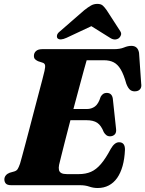

<svg xmlns="http://www.w3.org/2000/svg" viewBox="-20 -953 747 988"><path d="M269 -392H427Q450.5 -392 468.5 -405Q486.5 -418 498 -455Q504 -465.5 511.5 -470.2Q519 -475 528.5 -475Q543 -475 550.8 -467.2Q558.5 -459.5 560.5 -445.5L577 -292Q580 -271.5 571 -261.8Q562 -252 546.5 -251.5Q535 -251.5 527.2 -257.5Q519.5 -263.5 514 -273Q500.5 -307.5 480.5 -321Q460.5 -334.5 424 -334.5H252ZM391 0H38.5Q17.5 0 10 -8.5Q2.5 -17 2.5 -29.5Q2.5 -41.5 10 -50.5Q17.5 -59.5 29.5 -64L54 -71Q65.5 -74.5 71 -83.2Q76.5 -92 83 -110.5Q85.5 -119.5 93 -146.2Q100.5 -173 110.5 -211.2Q120.5 -249.5 132.5 -294.5Q144.5 -339.5 156.2 -385.2Q168 -431 179 -471.8Q190 -512.5 197.8 -543Q205.5 -573.5 209 -588Q214 -610 211.5 -618.8Q209 -627.5 199 -630.5L176 -638Q168 -641.5 161.2 -647.5Q154.5 -653.5 154.5 -665.5Q154.5 -680.5 165.2 -690.2Q176 -700 197 -700H565Q597.5 -700 617.8 -708.5Q638 -717 656 -717Q689.5 -717 695.5 -681L706.5 -523.5Q709.5 -506 702.2 -495.8Q695 -485.5 680.5 -483.5Q663.5 -481 651.5 -489.2Q639.5 -497.5 630 -522Q617 -569 601.5 -595.2Q586 -621.5 565.2 -632.2Q544.5 -643 514.5 -643H426Q421.5 -627.5 412.2 -594.2Q403 -561 391 -515.8Q379 -470.5 365.2 -419.8Q351.5 -369 338.2 -318.5Q325 -268 313.8 -224Q302.5 -180 294.8 -148.5Q287 -117 284 -104.5Q281 -89 283.5 -78.2Q286 -67.5 296 -62.2Q306 -57 325 -57H385Q421 -57 448 -68.8Q475 -80.5 499.2 -108.8Q523.5 -137 550 -187Q569.5 -221 592.5 -221Q624 -221 623 -181.5Q621 -135.5 610.8 -99Q600.5 -62.5 582.8 -37.2Q565 -12 539.8 1.2Q514.5 14.5 482.5 14.5Q460 14.5 439.2 7.2Q418.5 0 391 0ZM499.5 -841.5H413L546 -758.5Q570 -742.5 591 -756Q598.5 -761.5 602.2 -771.8Q606 -782 598.5 -793L529 -900.5Q518.5 -915.5 509 -924.2Q499.5 -933 481 -933Q462.5 -933 447.5 -924.2Q432.5 -915.5 413.5 -900.5L290 -793Q275.5 -782 273.5 -771.8Q271.5 -761.5 276 -756Q282.5 -749.5 294.2 -750.2Q306 -751 322.5 -758.5Z"/></svg>

Font: Fraunces ExtraBold
Style: Italic
Weight: 800
Italic angle: -16°
Version: Version 1.000;[b76b70a41]